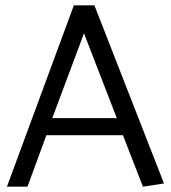

<svg xmlns="http://www.w3.org/2000/svg" viewBox="-20 -700 641 720"><path d="M295 -575 176 -257H418ZM334 -680 595 -12 516 0 441 -193H154L83 0H6L257 -680Z"/></svg>

Font: Palanquin
Style: Regular
Weight: 400
Designer: Pria Ravichandran
Version: Version 1.0.4